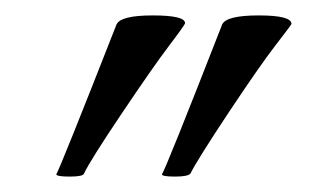

<svg xmlns="http://www.w3.org/2000/svg" viewBox="-20 -721 413 249"><path d="M358 -690Q358 -689 337.5 -662.5Q317 -636 276.5 -575Q236 -514 227 -496Q224 -492 207 -492Q190 -492 190 -495Q195 -502 268 -689Q273 -701 315.5 -701Q358 -701 358 -690ZM220 -691Q220 -689 199.5 -662Q179 -635 138 -574Q97 -513 89 -496Q88 -492 70.5 -492Q53 -492 53 -495Q58 -503 131 -689Q136 -701 178 -701Q220 -701 220 -691Z"/></svg>

Font: Playball
Style: Regular
Weight: 400
Designer: Robert E. Leuschke
Foundry: Robert E. Leuschke
Version: Version 1.001